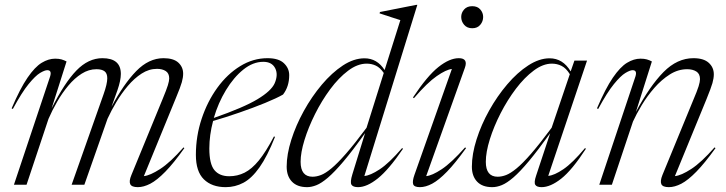

<svg xmlns="http://www.w3.org/2000/svg" viewBox="-20 -762 2996 792"><path d="M740.5 -151Q696.5 -89 662 -53.8Q627.5 -18.5 600 -4.2Q572.5 10 548.5 10Q523 10 517.2 -2.5Q511.5 -15 522 -40L651 -354Q667 -392.5 672.5 -410.5Q678 -428.5 678 -438.5Q678 -459.5 663.8 -468.8Q649.5 -478 627.5 -478Q594.5 -478 564.2 -458.5Q534 -439 507.5 -407.8Q481 -376.5 459.8 -340.8Q438.5 -305 423.5 -272L328 0H275.5L407 -372.5Q422.5 -416 422.5 -439Q422.5 -459.5 411.2 -468Q400 -476.5 378 -476.5Q346 -476.5 316.8 -458Q287.5 -439.5 262 -409Q236.5 -378.5 215.8 -342.5Q195 -306.5 180 -271.5L89.5 0H37.5L186.5 -446Q195 -472.5 175 -472.5Q164.5 -472.5 145.2 -461Q126 -449.5 98 -415.2Q70 -381 33 -312.5L28 -315Q63 -397 93.5 -441.5Q124 -486 152 -503Q180 -520 207.5 -520Q223 -520 233.5 -517Q244 -514 254.5 -508.5L193 -315Q246 -420.5 295.2 -471.2Q344.5 -522 402.5 -522Q478.5 -522 478.5 -457Q478.5 -430.5 464.5 -390L440 -321.5Q490 -415.5 542 -468.8Q594 -522 654.5 -522Q695.5 -522 715.5 -503.8Q735.5 -485.5 735.5 -458Q735.5 -442.5 730 -422.8Q724.5 -403 706.5 -360L573.5 -35.5Q599 -38 640.8 -65Q682.5 -92 737 -154Z M1114.5 -197.5Q1082.5 -117 1050.5 -71.8Q1018.5 -26.5 984.2 -8.2Q950 10 911 10Q854 10 821 -22.2Q788 -54.5 788 -123Q788 -200.5 811.8 -272Q835.5 -343.5 876.5 -400Q917.5 -456.5 970.8 -489.2Q1024 -522 1083.5 -522Q1129.5 -522 1151.2 -501.2Q1173 -480.5 1173 -452Q1173 -405 1147.5 -372Q1121.5 -357 1073.2 -337.2Q1025 -317.5 968 -297.8Q911 -278 859 -263Q843.5 -204.5 843.5 -149.5Q843.5 -85.5 864.5 -60.2Q885.5 -35 925.5 -35Q959.5 -35 989 -49.8Q1018.5 -64.5 1047.8 -100.2Q1077 -136 1110 -199ZM1066 -507Q1023.5 -507 983.8 -475Q944 -443 912 -390.2Q880 -337.5 862 -275.5Q985.5 -318.5 1042.2 -352.8Q1099 -387 1113 -418.5Q1128.5 -454.5 1115 -480.8Q1101.5 -507 1066 -507Z M1642.5 -148.5Q1583.5 -62 1538.5 -26Q1493.5 10 1457 10Q1436 10 1429.8 -0.2Q1423.5 -10.5 1433.5 -43L1486 -213Q1434.5 -140.5 1397 -96.2Q1359.5 -52 1332.5 -29Q1305.5 -6 1285 2Q1264.5 10 1247 10Q1206 10 1184.2 -12.8Q1162.5 -35.5 1162.5 -74.5Q1162.5 -125 1181.5 -185Q1200.5 -245 1233.2 -304.2Q1266 -363.5 1307.5 -412.8Q1349 -462 1394.2 -491.8Q1439.5 -521.5 1483.5 -521.5Q1535.5 -521.5 1566.5 -473L1631.5 -679Q1618 -683.5 1592.5 -691.5Q1567 -699.5 1545.5 -707L1547.5 -712.5L1697 -742H1701.5L1483 -36Q1507.5 -38 1546.2 -63.5Q1585 -89 1638.5 -151ZM1220 -94.5Q1220 -33 1269.5 -33Q1285.5 -33 1304 -40Q1322.5 -47 1347.2 -67.5Q1372 -88 1407.2 -128.2Q1442.5 -168.5 1492 -235L1563 -461Q1548 -483 1530.5 -491.2Q1513 -499.5 1492.5 -499.5Q1454.5 -499.5 1415.8 -470.2Q1377 -441 1342 -393.8Q1307 -346.5 1279.5 -291.5Q1252 -236.5 1236 -184.5Q1220 -132.5 1220 -94.5Z M1882.5 -692Q1882.5 -709.5 1894.5 -723Q1906.5 -736.5 1928 -736.5Q1949.5 -736.5 1961.2 -723Q1973 -709.5 1973 -692Q1973 -674 1961.2 -659.8Q1949.5 -645.5 1928 -645.5Q1906.5 -645.5 1894.5 -659.8Q1882.5 -674 1882.5 -692ZM1689.5 -40.5 1844 -477.5Q1820.5 -475 1781.8 -448.2Q1743 -421.5 1687.5 -357L1683.5 -360Q1742.5 -449 1788.5 -485.5Q1834.5 -522 1872.5 -522Q1912 -522 1897.5 -482L1738 -35.5Q1762 -37.5 1801.8 -63.8Q1841.5 -90 1898.5 -154L1902.5 -151Q1858 -89 1824 -54Q1790 -19 1763 -4.5Q1736 10 1712 10Q1688 10 1684.2 -2.5Q1680.5 -15 1689.5 -40.5Z M2191.5 -37.5 2249.5 -212.5Q2198.5 -141.5 2161.8 -97.5Q2125 -53.5 2098 -30.2Q2071 -7 2050.2 1.5Q2029.5 10 2010.5 10Q1969.5 10 1948 -12.8Q1926.5 -35.5 1926.5 -74.5Q1926.5 -126.5 1945.8 -187Q1965 -247.5 1998 -306.5Q2031 -365.5 2072.5 -414.2Q2114 -463 2159.2 -492.2Q2204.5 -521.5 2247 -521.5Q2302 -521.5 2334 -467.5L2349.5 -512H2401.5L2241.5 -36.5Q2266.5 -38.5 2304.2 -64.2Q2342 -90 2393 -151L2397 -148.5Q2339.5 -60 2295 -25Q2250.5 10 2214 10Q2194 10 2188 0.2Q2182 -9.5 2191.5 -37.5ZM1984 -94.5Q1984 -33 2033 -33Q2049.5 -33 2067.8 -40Q2086 -47 2111 -67.5Q2136 -88 2171 -128.2Q2206 -168.5 2255.5 -235L2330.5 -456Q2315 -481 2296.5 -490.2Q2278 -499.5 2256.5 -499.5Q2220 -499.5 2181.8 -471Q2143.5 -442.5 2108.2 -396Q2073 -349.5 2045 -294.8Q2017 -240 2000.5 -187.2Q1984 -134.5 1984 -94.5Z M2447.5 -312.5 2442.5 -315Q2477.5 -397 2508 -441.5Q2538.5 -486 2566.5 -503Q2594.5 -520 2622 -520Q2637.5 -520 2648 -517Q2658.5 -514 2669 -508.5L2603 -300Q2660.5 -407.5 2717 -464.8Q2773.5 -522 2840.5 -522Q2882.5 -522 2903.5 -503Q2924.5 -484 2924.5 -455.5Q2924.5 -439.5 2918.8 -419.2Q2913 -399 2894.5 -353.5L2764 -35.5Q2790 -38 2831.5 -65Q2873 -92 2927.5 -154L2931.5 -151Q2887 -89 2852.5 -53.8Q2818 -18.5 2790.5 -4.2Q2763 10 2739 10Q2713.5 10 2708 -2.5Q2702.5 -15 2712.5 -40L2839 -347.5Q2856 -387.5 2861.8 -406.2Q2867.5 -425 2867.5 -435.5Q2867.5 -457.5 2852.5 -467Q2837.5 -476.5 2814.5 -476.5Q2777 -476.5 2742.8 -454.8Q2708.5 -433 2679.2 -399.5Q2650 -366 2627.5 -328.8Q2605 -291.5 2591 -260.5L2504 0H2452L2601 -446Q2609.5 -472.5 2589.5 -472.5Q2579 -472.5 2559.8 -461Q2540.5 -449.5 2512.5 -415.2Q2484.5 -381 2447.5 -312.5Z"/></svg>

Font: Newsreader 72pt Light
Style: Italic
Weight: 300
Italic angle: -17°
Designer: Hugues Gentile
Foundry: Production Type
Version: Version 1.003; ttfautohint (v1.8.3)